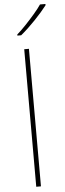

<svg xmlns="http://www.w3.org/2000/svg" viewBox="-65 -1028 358 1057"><g transform="rotate(-5 114.5 -499.0)"><path d="M117 0H91V-760H117ZM229 -991Q203 -957 162 -914Q121 -871 81 -838H60V-844Q83 -864 109.5 -892Q136 -920 160.5 -948.5Q185 -977 199 -998H229Z"/></g></svg>

Font: Noto Sans Devanagari Thin
Style: Regular
Weight: 100
Designer: Jelle Bosma - Monotype Design Team
Foundry: Monotype Imaging Inc.
Version: Version 2.004; ttfautohint (v1.8.4.7-5d5b)